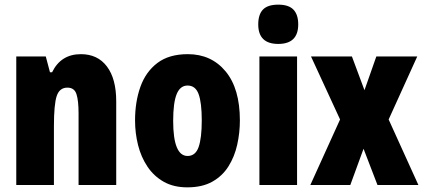

<svg xmlns="http://www.w3.org/2000/svg" viewBox="-20 -796 1825 826"><path d="M328 -563Q400 -563 440 -510Q480 -457 480 -360V0H318V-308Q318 -363 309 -391Q300 -419 270 -419Q236 -419 224 -383Q212 -347 212 -253V0H50V-553H177L195 -485H204Q242 -563 328 -563Z M1012 -278Q1012 -225 1000.5 -173.5Q989 -122 963 -80.5Q937 -39 893.5 -14.5Q850 10 786 10Q727 10 684.5 -14Q642 -38 614.5 -79Q587 -120 574 -171.5Q561 -223 561 -278Q561 -358 584 -422.5Q607 -487 657 -525Q707 -563 788 -563Q889 -563 950.5 -489Q1012 -415 1012 -278ZM725 -276Q725 -125 787 -125Q821 -125 834.5 -163.5Q848 -202 848 -278Q848 -354 834.5 -391Q821 -428 787 -428Q755 -428 740 -391Q725 -354 725 -276Z M1177 -776Q1222 -776 1242.5 -754.5Q1263 -733 1263 -691Q1263 -607 1177 -607Q1091 -607 1091 -691Q1091 -734 1111.5 -755Q1132 -776 1177 -776ZM1258 -553V0H1096V-553Z M1443 -282 1318 -553H1494L1548 -408L1599 -553H1775L1652 -282L1780 0H1604L1544 -156L1487 0H1315Z"/></svg>

Font: Noto Sans ExtraCondensed Black
Style: Regular
Weight: 900
Width: 2
Designer: Monotype Design Team
Foundry: Monotype Imaging Inc.
Version: Version 2.013; ttfautohint (v1.8.4.7-5d5b)